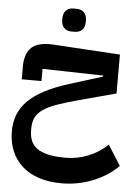

<svg xmlns="http://www.w3.org/2000/svg" viewBox="-65 -763 796 1116"><g transform="rotate(5 333.0 -205.0)"><path d="M337 304Q263 304 205 285Q147 266 106.5 230Q66 194 44.5 142.5Q23 91 23 25Q23 -81 96 -152.5Q169 -224 325 -273L524 -335V-341L169 -349V-278H54V-353Q54 -429 92.5 -464.5Q131 -500 219 -495L610 -471V-244L387 -184Q317 -165 269 -148Q221 -131 191 -110.5Q161 -90 147.5 -63.5Q134 -37 134 -1V11Q134 46 144.5 72.5Q155 99 180 117Q205 135 245.5 144.5Q286 154 346 154Q415 154 479 128.5Q543 103 591 56L666 174Q605 235 518.5 269.5Q432 304 337 304ZM317 -580Q291 -580 274.5 -596Q258 -612 258 -647Q258 -682 274.5 -698Q291 -714 317 -714H337Q363 -714 379.5 -698Q396 -682 396 -647Q396 -612 379.5 -596Q363 -580 337 -580Z"/></g></svg>

Font: IBM Plex Arabic
Style: Bold
Weight: 700
Designer: Mike Abbink, Paul van der Laan, Pieter van Rosmalen, Wael Morcos, Khajak Apelian
Foundry: Bold Monday
Version: Version 1.0